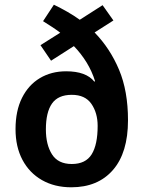

<svg xmlns="http://www.w3.org/2000/svg" viewBox="-20 -786 611 816"><path d="M209 -766Q238 -752 266 -736Q294 -720 319 -702L416 -764L462 -699L382 -648Q448 -580 486 -489.5Q524 -399 524 -275Q524 -137 460 -63.5Q396 10 283 10Q212 10 158.5 -20.5Q105 -51 75.5 -106.5Q46 -162 46 -237Q46 -315 73.5 -370Q101 -425 149.5 -454Q198 -483 261 -483Q346 -483 381 -439L384 -441Q371 -483 348 -520.5Q325 -558 294 -590L197 -528L152 -594L236 -647Q219 -660 200.5 -672Q182 -684 163 -696ZM285 -383Q227 -383 201 -346Q175 -309 175 -236Q175 -171 201 -130Q227 -89 285 -89Q344 -89 369.5 -130Q395 -171 395 -251Q395 -306 368.5 -344.5Q342 -383 285 -383Z"/></svg>

Font: Noto Sans Bengali SemiCondensed SemiBold
Style: Regular
Weight: 600
Width: 4
Designer: Joana Ranito - Universal Thirst; Jelle Bosma - Monotype Design Team
Foundry: Universal Thirst ehf.
Version: Version 3.000; ttfautohint (v1.8.4.7-5d5b)